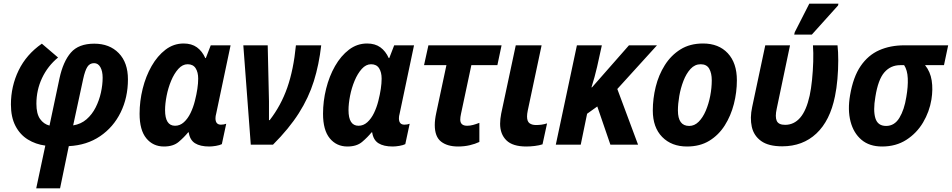

<svg xmlns="http://www.w3.org/2000/svg" viewBox="-20 -795 5230 1055"><path d="M179 240 229 5Q176 -2 133 -28.5Q90 -55 65 -103Q40 -151 40 -221Q40 -321 82.5 -408.5Q125 -496 210 -555L299 -479Q242 -432 211 -366Q180 -300 180 -225Q180 -170 200 -141.5Q220 -113 252 -105L307 -365Q327 -457 369.5 -506Q412 -555 498 -555Q582 -555 632.5 -503Q683 -451 683 -359Q683 -259 643 -177.5Q603 -96 530 -46.5Q457 3 358 8L310 240ZM382 -106Q425 -113 455.5 -139.5Q486 -166 505.5 -204.5Q525 -243 534.5 -286Q544 -329 544 -368Q544 -404 531.5 -426Q519 -448 497 -448Q473 -448 460 -427.5Q447 -407 437 -361Z M881 10Q821 10 784 -35Q747 -80 747 -170Q747 -239 764 -307.5Q781 -376 813 -432Q845 -488 889.5 -522Q934 -556 989 -556Q1033 -556 1062 -535Q1091 -514 1108 -476H1111L1138 -546H1247L1168 -171Q1164 -157 1164 -145Q1164 -110 1194 -110Q1210 -110 1223 -115L1199 -3Q1187 3 1166.5 6.5Q1146 10 1130 10Q1080 10 1051.5 -8Q1023 -26 1017 -68H1014Q992 -41 962 -15.5Q932 10 881 10ZM942 -104Q969 -104 990.5 -123.5Q1012 -143 1027 -174Q1042 -205 1051 -241Q1069 -312 1069 -363Q1069 -398 1055 -420Q1041 -442 1011 -442Q983 -442 960 -416.5Q937 -391 920.5 -351.5Q904 -312 895.5 -268.5Q887 -225 887 -190Q887 -104 942 -104Z M1358 0 1317 -546H1451L1458 -238Q1458 -214 1458 -184.5Q1458 -155 1458 -135H1462Q1524 -215 1558.5 -313.5Q1593 -412 1606 -546H1745Q1733 -440 1704.5 -349Q1676 -258 1622 -173Q1568 -88 1480 0Z M1889 10Q1829 10 1792 -35Q1755 -80 1755 -170Q1755 -239 1772 -307.5Q1789 -376 1821 -432Q1853 -488 1897.5 -522Q1942 -556 1997 -556Q2041 -556 2070 -535Q2099 -514 2116 -476H2119L2146 -546H2255L2176 -171Q2172 -157 2172 -145Q2172 -110 2202 -110Q2218 -110 2231 -115L2207 -3Q2195 3 2174.5 6.5Q2154 10 2138 10Q2088 10 2059.5 -8Q2031 -26 2025 -68H2022Q2000 -41 1970 -15.5Q1940 10 1889 10ZM1950 -104Q1977 -104 1998.5 -123.5Q2020 -143 2035 -174Q2050 -205 2059 -241Q2077 -312 2077 -363Q2077 -398 2063 -420Q2049 -442 2019 -442Q1991 -442 1968 -416.5Q1945 -391 1928.5 -351.5Q1912 -312 1903.5 -268.5Q1895 -225 1895 -190Q1895 -104 1950 -104Z M2497 10Q2438 10 2403.5 -17Q2369 -44 2369 -108Q2369 -137 2377 -174L2433 -437H2310L2334 -546H2736L2713 -437H2570L2513 -169Q2509 -151 2509 -138Q2509 -104 2547 -104Q2563 -104 2579.5 -108.5Q2596 -113 2614 -120V-15Q2591 -4 2561 3Q2531 10 2497 10Z M2872 10Q2797 10 2762.5 -24Q2728 -58 2728 -115Q2728 -140 2734 -171L2814 -546H2956L2880 -188Q2876 -169 2876 -155Q2876 -128 2889.5 -118Q2903 -108 2925 -108Q2941 -108 2955.5 -110Q2970 -112 2986 -117L2961 -2Q2943 4 2918.5 7Q2894 10 2872 10Z M3034 0 3150 -546H3287L3261 -428Q3255 -402 3247 -372.5Q3239 -343 3230 -315H3233L3436 -546H3590L3372 -306L3486 0H3334L3262 -210L3206 -170L3171 0Z M3755 10Q3670 10 3618.5 -42.5Q3567 -95 3567 -188Q3567 -253 3583 -318Q3599 -383 3633 -437Q3667 -491 3719 -523.5Q3771 -556 3843 -556Q3929 -556 3979 -502.5Q4029 -449 4029 -354Q4029 -288 4012.5 -223.5Q3996 -159 3962.5 -106Q3929 -53 3877.5 -21.5Q3826 10 3755 10ZM3767 -103Q3796 -103 3819 -126Q3842 -149 3858 -186.5Q3874 -224 3882.5 -268Q3891 -312 3891 -354Q3891 -393 3877 -417.5Q3863 -442 3830 -442Q3798 -442 3774.5 -416.5Q3751 -391 3735.5 -351Q3720 -311 3712.5 -267.5Q3705 -224 3705 -188Q3705 -103 3767 -103Z M4278 9Q4203 9 4162.5 -20Q4122 -49 4111 -98Q4100 -147 4113 -207L4185 -546H4321L4248 -198Q4238 -153 4248 -131Q4258 -109 4294 -109Q4343 -109 4377 -148.5Q4411 -188 4429 -270Q4437 -307 4442 -356.5Q4447 -406 4448.5 -456Q4450 -506 4447 -546H4582Q4586 -512 4586 -462.5Q4586 -413 4581.5 -361Q4577 -309 4568 -266Q4541 -132 4466 -61.5Q4391 9 4278 9ZM4344 -605 4347 -618 4427 -775H4587L4585 -765L4441 -605Z M4827 10Q4757 10 4713.5 -27Q4670 -64 4653.5 -127.5Q4637 -191 4651 -272Q4668 -372 4709 -432Q4750 -492 4811 -519Q4872 -546 4949 -546H5190L5167 -437H5063Q5092 -401 5099.5 -352.5Q5107 -304 5098 -248Q5087 -181 5052 -122Q5017 -63 4960 -26.5Q4903 10 4827 10ZM4849 -103Q4895 -103 4922 -147.5Q4949 -192 4960 -262Q4970 -319 4968 -364.5Q4966 -410 4948 -437H4927Q4874 -437 4839.5 -397.5Q4805 -358 4790 -263Q4777 -188 4790 -145.5Q4803 -103 4849 -103Z"/></svg>

Font: Noto Sans SemiCondensed
Style: Bold Italic
Weight: 700
Width: 4
Italic angle: -12°
Designer: Monotype Design Team
Foundry: Monotype Imaging Inc.
Version: Version 2.013; ttfautohint (v1.8.4.7-5d5b)